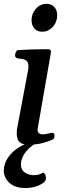

<svg xmlns="http://www.w3.org/2000/svg" viewBox="-23 -741 353 992"><path d="M124.5 6.3Q96.2 6.3 83.3 -3.2Q70.3 -12.7 66.9 -25.9Q63.5 -39.1 63.5 -49.3Q63.5 -63.5 64.5 -72.3L123 -383.3Q123.5 -387.2 123.8 -390.6Q124 -394 124 -397Q124 -419.4 113.5 -427.2Q103 -435.1 88.9 -436.5Q74.7 -438 64 -440.9Q59.1 -443.4 56.6 -447.3Q54.2 -451.2 55.2 -460.4Q56.2 -466.3 60.1 -473.9Q64 -481.4 69.8 -481.9Q121.6 -485.4 163.8 -486.1Q206.1 -486.8 228 -486.8Q231.9 -486.8 236.6 -482.9Q241.2 -479 239.7 -467.3L170.9 -72.3Q170.9 -60.1 177.5 -53.5Q184.1 -46.9 199.7 -46.9Q210 -46.9 224.9 -50.8Q239.7 -54.7 247.1 -54.7Q252 -54.7 255.4 -51.5Q258.8 -48.3 258.8 -38.6Q258.8 -24.9 247.1 -19Q224.1 -9.3 195.1 -1.5Q166 6.3 124.5 6.3ZM195.3 -577.1Q169.4 -577.1 154.8 -593.8Q140.1 -610.4 140.1 -635.7Q140.1 -659.7 150.4 -678.7Q160.6 -697.8 178.2 -709.5Q195.8 -721.2 217.3 -721.2Q243.2 -721.2 257.8 -704.6Q272.5 -688 272.5 -662.1Q272.5 -639.2 262.2 -619.9Q252 -600.6 234.4 -588.9Q216.8 -577.1 195.3 -577.1ZM177.7 -36.6 188.5 -15.1Q137.7 9.3 111.3 42Q85 74.7 85 109.9Q85 137.2 106 150.6Q127 164.1 150.4 164.1Q163.1 164.1 173.1 161.9Q183.1 159.7 199.2 151.4Q203.1 149.4 208.7 158Q214.4 166.5 214.4 178.2Q214.4 193.4 202.6 202.1Q186.5 214.8 161.6 222.7Q136.7 230.5 108.9 230.5Q53.7 230.5 25.1 203.1Q-3.4 175.8 -3.4 141.1Q-3.4 108.4 15.6 77.6Q34.7 46.9 69.3 23.7Q104 0.5 150.4 -9.8Z"/></svg>

Font: Gelasio Medium
Style: Italic
Weight: 500
Italic angle: -8.5°
Designer: Eben Sorkin
Foundry: Eben Sorkin
Version: Version 1.008